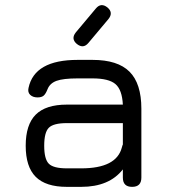

<svg xmlns="http://www.w3.org/2000/svg" viewBox="-20 -727 660 747"><path d="M279 -556Q255 -576 275 -601L353 -694Q373 -718 398 -698Q422 -678 402 -653L324 -560Q304 -536 279 -556ZM240 0Q158 0 119 -39Q80 -78 80 -160Q80 -242 119 -281Q158 -320 240 -320H458Q455 -378 429 -400Q403 -422 340 -422H282Q226 -422 200 -412.5Q174 -403 165 -380Q158 -362 150 -355Q142 -348 126 -348Q108 -348 97.5 -358Q87 -368 91 -385Q114 -494 282 -494H340Q438 -494 484 -448Q530 -402 530 -304V-36Q530 0 494 0Q458 0 458 -36V-68Q405 0 296 0ZM296 -72Q433 -72 454 -153Q456 -161 458 -165V-248H240Q188 -248 170 -230Q152 -212 152 -160Q152 -108 170 -90Q188 -72 240 -72Z"/></svg>

Font: Jura SemiBold
Style: Regular
Weight: 600
Designer: Daniel Johnson, Alexei Vanyashin
Foundry: Daniel Johnson
Version: Version 5.103